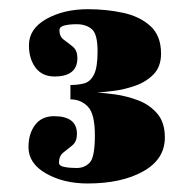

<svg xmlns="http://www.w3.org/2000/svg" viewBox="-20 -754 430 428"><path d="M175 -345Q122 -345 82.8 -367.2Q43.5 -389.5 43.5 -426Q43.5 -456 58.2 -475.5Q73 -495 100.5 -495Q151.5 -495 151.5 -455.5Q151.5 -438.5 141.5 -430.2Q131.5 -422 121.5 -414.2Q111.5 -406.5 111.5 -391.5Q111.5 -384 123.5 -381.8Q135.5 -379.5 151 -379.5Q168.5 -379.5 180 -391.5Q191.5 -403.5 191.5 -452.5Q191.5 -500 176 -516.2Q160.5 -532.5 137 -532.5V-564.5Q153.5 -564.5 167.2 -568Q181 -571.5 189.2 -587.2Q197.5 -603 197.5 -639.5Q197.5 -678.5 184.5 -689.2Q171.5 -700 151 -700Q134.5 -700 123.5 -697.2Q112.5 -694.5 112.5 -686.5Q112.5 -672.5 122.5 -665.2Q132.5 -658 142.5 -649.8Q152.5 -641.5 152.5 -624.5Q152.5 -583.5 101.5 -583.5Q74 -583.5 59.2 -603.2Q44.5 -623 44.5 -653Q44.5 -690 83.5 -711.8Q122.5 -733.5 176 -733.5Q217 -733.5 254.2 -725.5Q291.5 -717.5 315.2 -696Q339 -674.5 339 -634.5Q339 -605.5 322.5 -588.5Q306 -571.5 281.8 -563Q257.5 -554.5 234 -551.5Q210.5 -548.5 196.5 -547.5Q212 -547 237 -543.5Q262 -540 287.5 -530.5Q313 -521 330.2 -501.2Q347.5 -481.5 347.5 -447.5Q347.5 -399 299.2 -372Q251 -345 175 -345Z"/></svg>

Font: Imbue 10pt Black
Style: Regular
Weight: 900
Designer: Tyler Finck
Foundry: Etcetera Type Company
Version: Version 1.102; ttfautohint (v1.8.3)